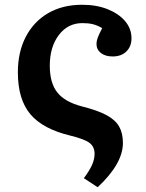

<svg xmlns="http://www.w3.org/2000/svg" viewBox="-20 -556 611 806"><path d="M390 230 332 192Q356 160 366.5 136Q377 112 377 90Q377 60 356 44Q335 28 278 14Q160 -14 107.5 -76.5Q55 -139 55 -252Q55 -338 88.5 -402Q122 -466 182.5 -501Q243 -536 325 -536Q385 -536 431.5 -517.5Q478 -499 505 -467.5Q532 -436 532 -395Q532 -361 510.5 -340Q489 -319 453 -319Q422 -319 403.5 -333.5Q385 -348 385 -372Q385 -383 390 -397Q395 -411 409 -438Q388 -450 369.5 -454.5Q351 -459 326 -459Q265 -459 227 -409Q189 -359 189 -280Q189 -208 220.5 -168Q252 -128 325 -109Q389 -93 426.5 -73Q464 -53 480 -25Q496 3 496 44Q496 131 390 230Z"/></svg>

Font: Literata 7pt SemiBold
Style: Regular
Weight: 600
Designer: Latin by Veronika Burian and Jose Scaglione. Greek by Irene Vlachou. Cyrillic by Vera Evstafieva.
Foundry: TypeTogether
Version: Version 3.002